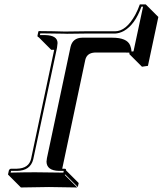

<svg xmlns="http://www.w3.org/2000/svg" viewBox="-20 -786 733 865"><path d="M281.7 -644 360.4 -645H498Q548.8 -645 589.8 -720.2Q602.1 -743.2 609.9 -766.1H636.7L693.4 -709.5L646.5 -489.3L619.6 -485.4L563 -542Q563 -545.4 563 -548.8Q553.2 -549.3 542.5 -549.3H407.2Q371.6 -547.4 364.3 -516.6L260.3 -25.9H272.5Q275.4 -25.4 276.4 -24.4Q277.8 -21.5 277.8 -18.1L334.5 38.6L330.6 56.6L273.9 0L271.5 2L328.1 58.6Q327.1 58.6 200.7 56.6L74.2 58.6L17.6 2L16.1 0L20 -18.1Q22.9 -24.9 29.3 -25.9H55.7Q110.4 -27.3 120.1 -70.8L224.1 -561.5H210.9L154.3 -618.2Q151.4 -618.7 150.4 -619.6Q148.9 -622.6 148.9 -626L152.8 -644L155.3 -646Q225.1 -645.5 267.1 -644Q277.8 -644 281.7 -644ZM281.7 -633.8Q277.3 -633.8 266.6 -634.3Q225.6 -635.3 161.6 -635.7L159.7 -627.9H184.6Q238.8 -626.5 239.3 -592.3Q238.8 -583 236.8 -570.8L129.9 -68.8Q117.2 -16.6 55.7 -16.1H29.8L27.8 -8.3Q108.9 -10.3 144 -9.8Q177.7 -9.8 265.6 -8.3L267.1 -16.1H245.6Q190.4 -17.6 189.5 -57.6Q189.9 -65.4 191.4 -73.2L297.9 -575.2Q307.6 -615.7 350.6 -616.2H485.8Q552.2 -616.2 566.4 -581.5Q571.3 -569.3 572.8 -553.7L581.5 -554.7L624.5 -755.9H617.2Q588.4 -675.3 538.1 -646.5Q518.1 -635.7 498 -634.8H360.4Z"/></svg>

Font: Linux Biolinum Shadow O
Style: Italic
Weight: 400
Italic angle: -12°
Designer: Philipp H. Poll
Foundry: Philipp H. Poll
Version: Version 0.6.2